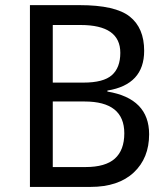

<svg xmlns="http://www.w3.org/2000/svg" viewBox="-20 -735 661 755"><path d="M97.7 -714.8H293Q433.6 -714.8 490.2 -669.9Q546.9 -625 546.9 -535.2Q546.9 -402.3 402.3 -378.9V-375Q566.4 -347.7 566.4 -207Q566.4 -113.3 505.9 -56.6Q445.3 0 335.9 0H97.7ZM187.5 -410.2H308.6Q386.7 -410.2 419.9 -439.5Q453.1 -468.8 453.1 -527.3Q453.1 -582 414.1 -609.4Q375 -636.7 296.9 -636.7H187.5ZM187.5 -335.9V-78.1H316.4Q394.5 -78.1 431.6 -111.3Q468.8 -144.5 468.8 -210.9Q468.8 -273.4 429.7 -304.7Q390.6 -335.9 312.5 -335.9Z"/></svg>

Font: Droid Sans Fallback
Style: Regular
Weight: 400
Designer: Steve Matteson
Foundry: Ascender Corporation
Version: 3.00 (Khmer version)